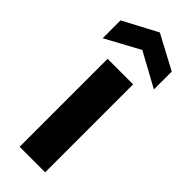

<svg xmlns="http://www.w3.org/2000/svg" viewBox="-257 -773 798 798"><g transform="rotate(45 142.5 -374.0)"><path d="M67 0V-517H217V0ZM-8 -563V-668L143 -748L293 -668V-563L143 -645Z"/></g></svg>

Font: DM Sans 11pt Black
Style: Regular
Weight: 900
Version: Version 4.004;gftools[0.9.30]